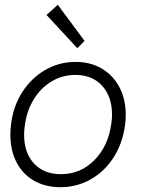

<svg xmlns="http://www.w3.org/2000/svg" viewBox="-20 -767 621 797"><path d="M23 -207Q23 -228 26 -252Q35 -327 73 -385.5Q111 -444 168.5 -477Q226 -510 294 -510Q356 -510 403 -482Q450 -454 476 -404.5Q502 -355 502 -290Q502 -270 499 -247Q489 -172 451.5 -113.5Q414 -55 356.5 -22.5Q299 10 231 10Q168 10 121 -17Q74 -44 48.5 -93.5Q23 -143 23 -207ZM442 -253Q445 -273 445 -291Q445 -366 404 -411Q363 -456 293 -456Q239 -456 194 -429Q149 -402 120 -354.5Q91 -307 83 -246Q80 -227 80 -208Q80 -133 121 -88.5Q162 -44 233 -44Q314 -44 371.5 -102Q429 -160 442 -253ZM173 -705 220 -747 331 -597 301 -567Z"/></svg>

Font: Bellota
Style: Italic
Weight: 400
Italic angle: -7.5°
Designer: Kemie Guaida
Foundry: Kemie Guaida
Version: Version 4.001